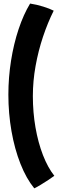

<svg xmlns="http://www.w3.org/2000/svg" viewBox="-20 -798 378 1078"><path d="M172.5 259.5Q127.5 204.5 94.8 121.5Q62 38.5 44.5 -61.5Q27 -161.5 27 -266.5Q27 -363 42 -457.5Q57 -552 84.5 -634.5Q112 -717 149 -778Q185.5 -772.5 222.5 -761Q259.5 -749.5 281.5 -738Q248 -671 221.5 -591.8Q195 -512.5 179.8 -427.8Q164.5 -343 164.5 -258.5Q164.5 -167.5 179.2 -82.5Q194 2.5 221.2 72.8Q248.5 143 285 189Q273.5 198 251.8 212.2Q230 226.5 207.8 240Q185.5 253.5 172.5 259.5Z"/></svg>

Font: Grandstander SemiBold
Style: Regular
Weight: 600
Designer: Tyler Finck
Foundry: Etcetera Type Co
Version: Version 1.200; ttfautohint (v1.8.3)